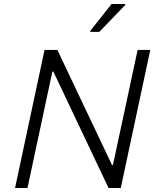

<svg xmlns="http://www.w3.org/2000/svg" viewBox="-20 -937 782 957"><path d="M55 0 202 -688H266L538 -115H543L666 -688H729L582 0H521L246 -580H241L117 0ZM430 -778V-783L536 -917H604V-912L475 -778Z"/></svg>

Font: Saira Light
Style: Italic
Weight: 300
Italic angle: -12°
Designer: Hector Gatti with collaboration of the Omnibus-Type team
Foundry: Omnibus-Type
Version: Version 1.100; ttfautohint (v1.8.3)